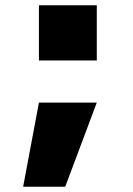

<svg xmlns="http://www.w3.org/2000/svg" viewBox="-20 -600 506 730"><path d="M228 110H68L128 -210H348ZM128 -370V-580H348V-370Z"/></svg>

Font: Mplus 1p Black
Style: Regular
Weight: 900
Version: Version 1.061